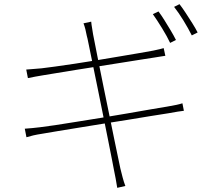

<svg xmlns="http://www.w3.org/2000/svg" viewBox="-20 -856 1040 922"><path d="M741 -801Q754 -784 769 -760Q784 -736 799 -711Q814 -686 825 -664L797 -650Q783 -680 758.5 -720Q734 -760 714 -788ZM842 -836Q856 -818 872 -793.5Q888 -769 903.5 -744.5Q919 -720 929 -700L901 -686Q884 -720 861 -757.5Q838 -795 816 -823ZM397 -683Q394 -700 390 -715.5Q386 -731 381 -744L418 -752Q419 -739 422 -722.5Q425 -706 427 -691Q428 -686 435 -650.5Q442 -615 453 -559Q464 -503 477.5 -437.5Q491 -372 504.5 -306Q518 -240 529.5 -183.5Q541 -127 549 -90Q557 -53 558 -47Q563 -26 569 -3.5Q575 19 582 37L543 46Q539 23 535.5 2Q532 -19 527 -41Q526 -48 518.5 -85.5Q511 -123 500 -179Q489 -235 475.5 -301Q462 -367 449 -432Q436 -497 424.5 -552Q413 -607 406 -642.5Q399 -678 397 -683ZM106 -522Q120 -523 138 -524.5Q156 -526 180 -528Q204 -531 245.5 -536.5Q287 -542 339 -550Q391 -558 446.5 -567Q502 -576 554 -585Q606 -594 648.5 -601Q691 -608 716 -613Q736 -617 747.5 -620Q759 -623 766 -625L774 -588Q768 -587 754 -585Q740 -583 723 -580Q698 -576 655.5 -569.5Q613 -563 561 -554.5Q509 -546 453.5 -537.5Q398 -529 345.5 -520.5Q293 -512 251 -505Q209 -498 184 -494Q166 -491 149.5 -488Q133 -485 114 -481ZM99 -238Q115 -239 135.5 -241Q156 -243 172 -245Q199 -248 245 -255Q291 -262 349.5 -271.5Q408 -281 470.5 -291Q533 -301 592.5 -311.5Q652 -322 701.5 -330.5Q751 -339 782 -344Q811 -349 827.5 -352.5Q844 -356 856 -360L863 -324Q852 -323 834 -320Q816 -317 788 -312Q753 -307 702.5 -298.5Q652 -290 593 -280.5Q534 -271 473 -261.5Q412 -252 356 -242.5Q300 -233 255 -226Q210 -219 184 -214Q158 -210 140.5 -206Q123 -202 107 -197Z"/></svg>

Font: Noto Sans JP
Style: Regular
Weight: 100
Designer: Ryoko NISHIZUKA 西塚涼子 (kana, bopomofo & ideographs); Paul D. Hunt (Latin, Greek & Cyrillic); Sandoll Communications 산돌커뮤니
Foundry: Adobe
Version: Version 2.004;hotconv 1.0.118;makeotfexe 2.5.65603